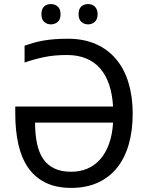

<svg xmlns="http://www.w3.org/2000/svg" viewBox="-20 -916 735 946"><path d="M309.1 -645Q246.6 -645 196 -634.3Q145.5 -623.5 101.1 -607.9V-690.9Q121.6 -698.2 143.6 -704.6Q165.5 -710.9 191.2 -715.6Q216.8 -720.2 247.3 -722.7Q277.8 -725.1 314.9 -725.1Q393.1 -725.1 452.6 -698.7Q512.2 -672.4 552.5 -624Q592.8 -575.7 613.3 -507.6Q633.8 -439.5 633.8 -356Q633.8 -271 614 -203.4Q594.2 -135.7 555.9 -88.4Q517.6 -41 460.9 -15.6Q404.3 9.8 331.1 9.8Q256.3 9.8 203.9 -16.4Q151.4 -42.5 118.4 -90.3Q85.4 -138.2 70.3 -205.8Q55.2 -273.4 55.2 -356.9V-391.1H537.1Q533.7 -450.7 518.1 -497.8Q502.4 -544.9 474.4 -577.6Q446.3 -610.4 405 -627.7Q363.8 -645 309.1 -645ZM331.1 -69.8Q375.5 -69.8 411.9 -85.7Q448.2 -101.6 474.9 -132.3Q501.5 -163.1 517.6 -208.3Q533.7 -253.4 537.1 -312H152.8Q152.8 -254.9 162.1 -210Q171.4 -165 192.1 -134Q212.9 -103 247.1 -86.4Q281.2 -69.8 331.1 -69.8ZM184.1 -846.2Q184.1 -872.6 197.8 -884.3Q211.4 -896 231 -896Q250 -896 264.2 -884Q278.3 -872.1 278.3 -846.2Q278.3 -820.3 264.2 -808.1Q250 -795.9 231 -795.9Q211.4 -795.9 197.8 -808.1Q184.1 -820.3 184.1 -846.2ZM367.2 -846.2Q367.2 -872.6 380.9 -884.3Q394.5 -896 414.1 -896Q423.3 -896 431.9 -893.1Q440.4 -890.1 446.8 -884Q453.1 -877.9 457 -868.7Q460.9 -859.4 460.9 -846.2Q460.9 -820.3 446.8 -808.1Q432.6 -795.9 414.1 -795.9Q394.5 -795.9 380.9 -808.1Q367.2 -820.3 367.2 -846.2Z"/></svg>

Font: Genotype
Style: Regular
Weight: 400
Foundry: Ascender Corporation
Version: Version 1.00